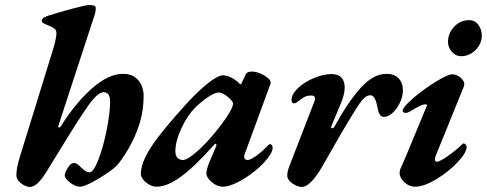

<svg xmlns="http://www.w3.org/2000/svg" viewBox="-20 -727 1932 762"><path d="M45 -33Q45 -60 59 -105L193 -539Q204 -578 204 -596Q204 -608 194 -615Q184 -622 165 -629Q155 -633 150.5 -636Q146 -639 146 -644Q146 -650 150.5 -654.5Q155 -659 172 -665Q206 -676 263 -691.5Q320 -707 334 -707Q345 -707 352.5 -705Q360 -703 360 -694Q360 -677 351 -654L212 -229L211 -225Q211 -221 214 -221Q219 -221 222 -227Q280 -319 345.5 -376.5Q411 -434 468 -434Q507 -434 528.5 -409Q550 -384 550 -346Q550 -272 522 -203Q494 -134 449 -76Q440 -64 408.5 -42Q377 -20 344.5 -3Q312 14 298 14Q279 14 258 -2.5Q237 -19 237 -32Q237 -41 249 -60.5Q261 -80 272 -80Q280 -80 285 -77Q290 -74 294.5 -69.5Q299 -65 302 -62Q305 -60 311 -54.5Q317 -49 323 -46Q329 -43 335 -43Q351 -43 370.5 -93.5Q390 -144 403.5 -212Q417 -280 417 -324Q417 -361 391 -361Q368 -361 331 -309Q294 -257 227 -147Q171 -56 163 -43Q127 15 99 15Q83 15 64 1Q45 -13 45 -33Z M539 -37Q539 -81 580 -144Q621 -207 727 -323Q771 -370 808.5 -399Q846 -428 865 -428Q891 -428 924 -402Q932 -393 933 -393H935Q937 -393 938 -395.5Q939 -398 940 -400Q953 -425 955 -432Q961 -443 980 -443Q1002 -443 1028 -428Q1054 -413 1054 -400Q1054 -396 1052 -390L952 -118Q949 -111 949 -106Q949 -92 963 -92Q974 -92 997.5 -109Q1021 -126 1046 -152Q1049 -155 1051 -155Q1056 -155 1059 -150.5Q1062 -146 1062 -139Q1062 -125 1043.5 -100.5Q1025 -76 995 -51Q958 -21 923 -3.5Q888 14 865 14Q842 14 820.5 -4Q799 -22 799 -41Q799 -47 804 -64Q806 -72 814 -90.5Q822 -109 826 -119L838 -147Q839 -148 839 -151Q839 -155 836.5 -156Q834 -157 832 -155Q754 -67 699 -26.5Q644 14 601 14Q580 14 559.5 -3Q539 -20 539 -37ZM835 -203Q867 -242 886 -272.5Q905 -303 905 -316Q905 -325 885 -342Q862 -360 848 -360Q833 -360 806 -342Q779 -324 755 -300Q723 -268 699.5 -217Q676 -166 676 -127Q676 -110 684 -101Q692 -92 706 -92Q723 -92 760 -124Q797 -156 835 -203Z M1120 -31Q1120 -44 1127 -64L1228 -325Q1230 -329 1230 -336Q1230 -348 1217 -348Q1199 -348 1188 -342Q1177 -336 1158 -321Q1154 -317 1147 -317Q1137 -317 1137 -330Q1137 -349 1154 -368.5Q1171 -388 1199 -404Q1222 -417 1247.5 -425Q1273 -433 1296 -433Q1322 -433 1335 -419Q1348 -405 1348 -380Q1348 -353 1333 -317L1295 -226L1294 -222Q1294 -218 1298 -218Q1304 -218 1307 -224Q1364 -327 1413.5 -380.5Q1463 -434 1514 -434Q1545 -434 1562 -416Q1579 -398 1579 -370Q1579 -344 1567 -319Q1555 -294 1537.5 -278.5Q1520 -263 1504 -263Q1493 -263 1487 -273Q1481 -283 1477 -305Q1469 -349 1450 -349Q1433 -349 1416.5 -328.5Q1400 -308 1374 -264Q1342 -213 1284 -110L1257 -63Q1237 -28 1216 -6.5Q1195 15 1178 15Q1161 15 1140.5 1Q1120 -13 1120 -31Z M1566 -40Q1566 -51 1571 -61Q1589 -101 1610 -152.5Q1631 -204 1640 -225L1674 -307Q1676 -313 1669 -313Q1659 -313 1645 -306Q1631 -299 1606 -284Q1596 -279 1592 -279Q1578 -279 1578 -287Q1578 -300 1612 -330.5Q1646 -361 1690.5 -390.5Q1735 -420 1763 -430Q1771 -432 1775 -432Q1795 -432 1811 -416Q1827 -400 1821 -384L1709 -108Q1706 -101 1706 -93Q1706 -90 1708.5 -87.5Q1711 -85 1713 -85Q1725 -85 1759 -109Q1793 -133 1815 -155Q1818 -158 1819 -158Q1824 -158 1828 -153.5Q1832 -149 1832 -144Q1832 -121 1795.5 -82.5Q1759 -44 1710.5 -15Q1662 14 1627 14Q1604 14 1585 -3.5Q1566 -21 1566 -40ZM1758 -561Q1758 -595 1782.5 -621Q1807 -647 1842 -647Q1865 -647 1878.5 -628.5Q1892 -610 1892 -586Q1892 -553 1867.5 -528.5Q1843 -504 1810 -504Q1788 -504 1773 -521.5Q1758 -539 1758 -561Z"/></svg>

Font: EB Garamond
Style: Bold Italic
Weight: 700
Italic angle: -17.2°
Designer: Georg Duffner and Octavio Pardo
Foundry: Georg Duffner
Version: Version 1.000